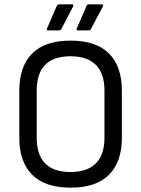

<svg xmlns="http://www.w3.org/2000/svg" viewBox="-20 -853 650 884"><path d="M305 11Q187 11 128 -48.5Q69 -108 69 -217V-437Q69 -547 128 -606.5Q187 -666 305 -666Q423 -666 482 -606.5Q541 -547 541 -437V-217Q541 -108 482 -48.5Q423 11 305 11ZM305 -61Q381 -61 421 -100.5Q461 -140 461 -219V-436Q461 -515 421 -554.5Q381 -594 305 -594Q149 -594 149 -436V-219Q149 -61 305 -61ZM340 -713Q329 -713 334 -723L378 -825Q381 -833 388 -833H448Q453 -833 454.5 -830Q456 -827 453 -822L399 -720Q396 -713 388 -713ZM203 -713Q192 -713 197 -723L241 -825Q244 -833 251 -833H311Q316 -833 317.5 -830Q319 -827 316 -822L263 -720Q259 -713 251 -713Z"/></svg>

Font: Sofia Sans Semi Condensed
Style: Regular
Weight: 400
Designer: Botio Nikoltchev, Ani Petrova
Foundry: lettersoup
Version: Version 4.100; ttfautohint (v1.8.4.7-5d5b)